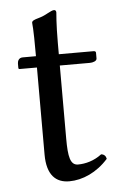

<svg xmlns="http://www.w3.org/2000/svg" viewBox="-47 -616 410 661"><g transform="rotate(-5 158.0 -286.0)"><path d="M43 -429C29 -429 25 -417 25 -409V-396C25 -391 26 -390 30 -390H89V-89C89 -18 120 10 166 10C212 10 262 -12 301 -56C299 -66.3 293 -72 283 -73C257 -53 227 -45 201 -45C174 -45 168 -75 168 -137V-390H272C282 -390 296 -394 296 -403V-423C296 -427 293 -429 288 -429H168V-468C168 -533 172 -573 172 -573C172 -579.4 169 -581.8 164.3 -581.8C159.8 -581.8 151.3 -577.9 142 -572.8C130.7 -566.5 120.5 -562.2 108 -558.7C96 -555.3 86 -551.9 86 -545C86 -533.4 89 -540 89 -429.1Z"/></g></svg>

Font: Libertinus Serif
Style: Regular
Weight: 400
Designer: Philipp H. Poll
Foundry: Khaled Hosny
Version: Version 6.2